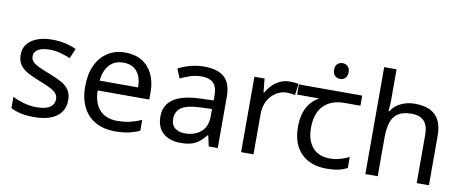

<svg xmlns="http://www.w3.org/2000/svg" viewBox="-66 -1047 3238 1344"><g transform="rotate(10 1552.5 -375.0)"><path d="M434 -148Q434 -96 408 -61Q382 -26 334 -8Q286 10 220 10Q164 10 123.5 1Q83 -8 52 -24V-104Q84 -88 129.5 -74.5Q175 -61 222 -61Q289 -61 319 -82.5Q349 -104 349 -140Q349 -160 338 -176Q327 -192 298.5 -208Q270 -224 217 -244Q165 -264 128 -284Q91 -304 71 -332Q51 -360 51 -404Q51 -472 106.5 -509Q162 -546 252 -546Q301 -546 343.5 -536.5Q386 -527 423 -510L393 -440Q359 -454 322 -464Q285 -474 246 -474Q192 -474 163.5 -456.5Q135 -439 135 -409Q135 -387 148 -371.5Q161 -356 191.5 -341.5Q222 -327 273 -307Q324 -288 360 -268Q396 -248 415 -219.5Q434 -191 434 -148Z M771 -546Q840 -546 889.5 -516Q939 -486 965.5 -431.5Q992 -377 992 -304V-251H625Q627 -160 671.5 -112.5Q716 -65 796 -65Q847 -65 886.5 -74.5Q926 -84 968 -102V-25Q927 -7 887 1.5Q847 10 792 10Q716 10 657.5 -21Q599 -52 566.5 -113.5Q534 -175 534 -264Q534 -352 563.5 -415Q593 -478 646.5 -512Q700 -546 771 -546ZM770 -474Q707 -474 670.5 -433.5Q634 -393 627 -321H900Q900 -367 886 -401Q872 -435 843.5 -454.5Q815 -474 770 -474Z M1331 -545Q1429 -545 1476 -502Q1523 -459 1523 -365V0H1459L1442 -76H1438Q1415 -47 1390.5 -27.5Q1366 -8 1334.5 1Q1303 10 1258 10Q1210 10 1171.5 -7Q1133 -24 1111 -59.5Q1089 -95 1089 -149Q1089 -229 1152 -272.5Q1215 -316 1346 -320L1437 -323V-355Q1437 -422 1408 -448Q1379 -474 1326 -474Q1284 -474 1246 -461.5Q1208 -449 1175 -433L1148 -499Q1183 -518 1231 -531.5Q1279 -545 1331 -545ZM1357 -259Q1257 -255 1218.5 -227Q1180 -199 1180 -148Q1180 -103 1207.5 -82Q1235 -61 1278 -61Q1346 -61 1391 -98.5Q1436 -136 1436 -214V-262Z M1939 -546Q1954 -546 1971.5 -544.5Q1989 -543 2002 -540L1991 -459Q1978 -462 1962.5 -464Q1947 -466 1933 -466Q1902 -466 1874 -453Q1846 -440 1824 -416.5Q1802 -393 1789.5 -360Q1777 -327 1777 -286V0H1689V-536H1761L1771 -438H1775Q1792 -468 1816 -492.5Q1840 -517 1871 -531.5Q1902 -546 1939 -546Z M2282 -737Q2302 -737 2317.5 -723.5Q2333 -710 2333 -681Q2333 -653 2317.5 -639Q2302 -625 2282 -625Q2260 -625 2245 -639Q2230 -653 2230 -681Q2230 -710 2245 -723.5Q2260 -737 2282 -737ZM2298 10Q2180 10 2115 -57Q2050 -124 2050 -245Q2050 -325 2079 -380.5Q2108 -436 2162 -465H2005V-537H2455V-465H2342Q2248 -465 2194.5 -411.5Q2141 -358 2141 -252Q2141 -165 2184 -114.5Q2227 -64 2307 -64Q2344 -64 2378 -73.5Q2412 -83 2444 -99V-21Q2415 -5 2380 2.5Q2345 10 2298 10Z M2660 -537Q2660 -518 2658.5 -498Q2657 -478 2655 -462H2661Q2678 -490 2704 -508Q2730 -526 2762 -535.5Q2794 -545 2828 -545Q2893 -545 2936.5 -524.5Q2980 -504 3002 -461Q3024 -418 3024 -349V0H2937V-343Q2937 -408 2908 -440Q2879 -472 2817 -472Q2757 -472 2723 -449.5Q2689 -427 2674.5 -383.5Q2660 -340 2660 -277V0H2572V-760H2660Z"/></g></svg>

Font: umalayalam05
Style: Book
Weight: 400
Designer: Jelle Bosma - Monotype Design Team
Foundry: Monotype Imaging Inc.
Version: Version 2.003